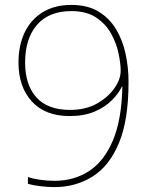

<svg xmlns="http://www.w3.org/2000/svg" viewBox="-20 -744 610 776"><path d="M499.5 -413.1Q499.5 -258.8 460.9 -166.5Q422.4 -73.2 354 -30.5Q285.6 12.2 200.7 12.2Q171.9 12.2 142.3 8.5Q112.8 4.9 92.8 -1V-28.8Q110.8 -22 140.4 -17.6Q169.9 -13.2 200.7 -13.2Q278.3 -13.2 339.4 -52.2Q399.9 -91.3 435.8 -175Q471.7 -258.8 474.6 -394H472.7Q459.5 -366.2 432.1 -338.9Q404.8 -311 362.3 -293Q319.8 -274.9 261.7 -274.9Q162.6 -274.9 108.6 -334Q54.7 -393.1 54.7 -491.2Q54.7 -560.1 79.6 -612.8Q104.5 -665 152.6 -694.6Q200.7 -724.1 268.6 -724.1Q333.5 -724.1 377.7 -697.5Q421.9 -670.9 448.7 -626.5Q475.6 -582 487.5 -526.6Q499.5 -471.2 499.5 -413.1ZM268.6 -699.2Q177.7 -699.2 129.6 -643.6Q81.5 -587.9 81.5 -491.2Q81.5 -401.9 126.7 -350.8Q171.9 -299.8 263.7 -299.8Q326.2 -299.8 372.1 -325.7Q417.5 -351.6 442.6 -387.7Q467.8 -423.8 467.8 -458Q467.8 -486.8 459.2 -527.8Q450.7 -568.8 429.2 -607.9Q407.7 -647 368.7 -673.1Q329.6 -699.2 268.6 -699.2Z"/></svg>

Font: Nokora Thin
Style: Regular
Weight: 100
Designer: Danh Hong
Version: Version 8.000; ttfautohint (v1.8.3)